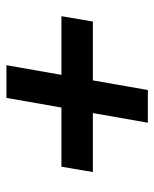

<svg xmlns="http://www.w3.org/2000/svg" viewBox="40 -596 490 611"><g transform="rotate(-90 285.5 -290.0)"><path d="M201 -65 280 -515H384L305 -65ZM44 -240 61 -340H540L523 -240Z"/></g></svg>

Font: DM Sans 16pt SemiBold
Style: Italic
Weight: 600
Italic angle: -10°
Version: Version 4.004;gftools[0.9.30]